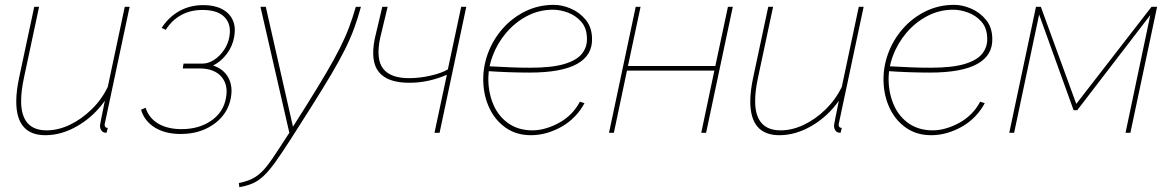

<svg xmlns="http://www.w3.org/2000/svg" viewBox="-20 -547 4812 791"><path d="M167 10Q47 10 47 -129Q47 -151 50 -175.5Q53 -200 59 -228L121 -519H141L79 -228Q67 -173 67 -131Q67 -10 172 -10Q220 -10 268 -33Q316 -56 357.5 -96.5Q399 -137 424 -189L494 -519H514L418 -67Q416 -56 413.5 -46Q411 -36 411 -34Q411 -20 424 -20L419 0Q415 0 412 -0.5Q409 -1 407 -2Q400 -5 396 -12Q392 -19 392 -29Q392 -31 393 -36.5Q394 -42 398 -63Q402 -84 412 -132Q366 -67 300 -28.5Q234 10 167 10Z M724 5Q661 5 618 -21.5Q575 -48 561 -95L580 -103Q593 -61 631.5 -38Q670 -15 728 -15Q800 -15 850.5 -50Q901 -85 911 -144Q921 -197 892.5 -230.5Q864 -264 805 -265H733L736 -285H814Q838 -285 861.5 -300Q885 -315 902.5 -340.5Q920 -366 925 -396Q934 -446 905.5 -476Q877 -506 814 -506Q765 -506 726.5 -485Q688 -464 663 -424L646 -432Q675 -477 719 -501.5Q763 -526 818 -526Q863 -526 894 -510Q925 -494 938.5 -465Q952 -436 945 -396Q938 -356 914 -324.5Q890 -293 858 -277Q901 -263 920.5 -227.5Q940 -192 931 -144Q923 -99 894 -65.5Q865 -32 821.5 -13.5Q778 5 724 5Z M964 207Q1005 199 1030.5 183Q1056 167 1078.5 138.5Q1101 110 1131 63L1172 0L1053 -519H1075L1187 -25L1245 -117Q1292 -192 1324.5 -247.5Q1357 -303 1379.5 -347.5Q1402 -392 1417.5 -433Q1433 -474 1446 -519H1467Q1454 -471 1438.5 -429Q1423 -387 1400.5 -342Q1378 -297 1344 -239.5Q1310 -182 1260 -103L1178 26Q1142 82 1116 118.5Q1090 155 1067.5 176.5Q1045 198 1021 208.5Q997 219 966 224Z M1770 0 1821 -239Q1784 -223 1745.5 -214.5Q1707 -206 1666 -206Q1577 -206 1541 -250Q1505 -294 1524 -388L1555 -519H1577L1546 -390Q1528 -303 1558.5 -264Q1589 -225 1665 -225Q1709 -225 1754.5 -235.5Q1800 -246 1825 -261L1880 -519H1901L1791 0Z M2167 10Q2108 10 2064.5 -20Q2021 -50 1997 -100Q1973 -150 1971 -210Q1969 -269 1989.5 -325.5Q2010 -382 2049.5 -427.5Q2089 -473 2143.5 -500Q2198 -527 2262 -527Q2296 -527 2332 -511.5Q2368 -496 2393 -465.5Q2418 -435 2419 -390Q2422 -320 2358 -284Q2294 -248 2162 -248Q2121 -248 2076.5 -249.5Q2032 -251 1975 -255L1994 -274Q2046 -271 2086.5 -269.5Q2127 -268 2165 -268Q2254 -268 2305.5 -283.5Q2357 -299 2378.5 -327Q2400 -355 2398 -391Q2397 -432 2374.5 -457.5Q2352 -483 2320 -495Q2288 -507 2258 -507Q2201 -507 2151.5 -481Q2102 -455 2065.5 -412Q2029 -369 2009.5 -316.5Q1990 -264 1992 -211Q1994 -157 2015 -111Q2036 -65 2076.5 -37.5Q2117 -10 2174 -10Q2201 -10 2229.5 -18.5Q2258 -27 2285 -42Q2312 -57 2333.5 -79Q2355 -101 2369 -128L2388 -122Q2372 -92 2348.5 -67.5Q2325 -43 2295.5 -26Q2266 -9 2233.5 0.5Q2201 10 2167 10Z M2489 0 2599 -519H2619L2567 -275H2927L2979 -519H2999L2889 0H2869L2923 -256H2563L2509 0Z M3191 10Q3071 10 3071 -129Q3071 -151 3074 -175.5Q3077 -200 3083 -228L3145 -519H3165L3103 -228Q3091 -173 3091 -131Q3091 -10 3196 -10Q3244 -10 3292 -33Q3340 -56 3381.5 -96.5Q3423 -137 3448 -189L3518 -519H3538L3442 -67Q3440 -56 3437.5 -46Q3435 -36 3435 -34Q3435 -20 3448 -20L3443 0Q3439 0 3436 -0.5Q3433 -1 3431 -2Q3424 -5 3420 -12Q3416 -19 3416 -29Q3416 -31 3417 -36.5Q3418 -42 3422 -63Q3426 -84 3436 -132Q3390 -67 3324 -28.5Q3258 10 3191 10Z M3816 10Q3757 10 3713.5 -20Q3670 -50 3646 -100Q3622 -150 3620 -210Q3618 -269 3638.5 -325.5Q3659 -382 3698.5 -427.5Q3738 -473 3792.5 -500Q3847 -527 3911 -527Q3945 -527 3981 -511.5Q4017 -496 4042 -465.5Q4067 -435 4068 -390Q4071 -320 4007 -284Q3943 -248 3811 -248Q3770 -248 3725.5 -249.5Q3681 -251 3624 -255L3643 -274Q3695 -271 3735.5 -269.5Q3776 -268 3814 -268Q3903 -268 3954.5 -283.5Q4006 -299 4027.5 -327Q4049 -355 4047 -391Q4046 -432 4023.5 -457.5Q4001 -483 3969 -495Q3937 -507 3907 -507Q3850 -507 3800.5 -481Q3751 -455 3714.5 -412Q3678 -369 3658.5 -316.5Q3639 -264 3641 -211Q3643 -157 3664 -111Q3685 -65 3725.5 -37.5Q3766 -10 3823 -10Q3850 -10 3878.5 -18.5Q3907 -27 3934 -42Q3961 -57 3982.5 -79Q4004 -101 4018 -128L4037 -122Q4021 -92 3997.5 -67.5Q3974 -43 3944.5 -26Q3915 -9 3882.5 0.5Q3850 10 3816 10Z M4138 0 4248 -519H4268L4414 -119L4724 -519H4747L4637 0H4617L4719 -485L4418 -93H4403L4261 -487L4158 0Z"/></svg>

Font: Raleway Thin
Style: Italic
Weight: 100
Italic angle: -12°
Designer: Matt McInerney, Pablo Impallari, Rodrigo Fuenzalida
Foundry: Matt McInerney, Pablo Impallari, Rodrigo Fuenzalida
Version: Version 4.026